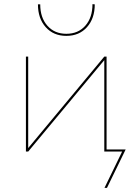

<svg xmlns="http://www.w3.org/2000/svg" viewBox="-20 -731 654 926"><path d="M163 -710H174Q174 -646 208.5 -607Q243 -568 300 -568Q357 -568 391.5 -607Q426 -646 426 -711L437 -710Q437 -642 399.5 -600Q362 -558 300 -558Q238 -558 200.5 -600Q163 -642 163 -710ZM496 175H484L569 0H483V-441L116 0H105V-458H116V-17L483 -458H494V-10H586Z"/></svg>

Font: Ysabeau SC Hairline
Style: Regular
Weight: 100
Designer: Christian Thalmann (Catharsis Fonts)
Version: Version 0.003